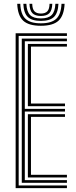

<svg xmlns="http://www.w3.org/2000/svg" viewBox="-20 -972 394 992"><path d="M60.8 0V-800H325.8V-786.2H76.5V-13.8H325.8V0ZM92.5 -27.5V-772.5H325.8V-758.8H108.2V-409.5H315.8V-395.8H108.2V-41.2H325.8V-27.5ZM124 -423.2V-745H325.8V-731.2H140V-437H315.8V-423.2ZM124 -55V-382H315.8V-368.2H140V-68.8H325.8V-55ZM191.2 -838.8Q128.2 -838.8 99.9 -865.1Q71.5 -891.5 69 -952.5H84.8Q86.8 -898.5 111.6 -875Q136.5 -851.5 191.2 -851.5Q246 -851.5 270.8 -875Q295.5 -898.5 297.8 -952.5H313.8Q310.8 -891.5 282.4 -865.1Q254 -838.8 191.2 -838.8ZM191.2 -864Q144.5 -864 123.5 -884.5Q102.5 -905 100.5 -952.5H116.2Q118 -912 135.4 -894.4Q152.8 -876.8 191.2 -876.8Q229.8 -876.8 247.1 -894.4Q264.5 -912 266.2 -952.5H282Q279.8 -905 258.8 -884.5Q237.8 -864 191.2 -864ZM191.2 -889.5Q161 -889.5 147.2 -904.1Q133.5 -918.8 132.2 -952.5H146.5Q147 -925.5 157.9 -913.8Q168.8 -902 191.2 -902Q214 -902 224.8 -913.8Q235.5 -925.5 236 -952.5H250.2Q249 -918.8 235.2 -904.1Q221.5 -889.5 191.2 -889.5Z"/></svg>

Font: Big Shoulders Inline Text
Style: Regular
Weight: 400
Designer: Patric King
Foundry: XO Type Co
Version: Version 1.000